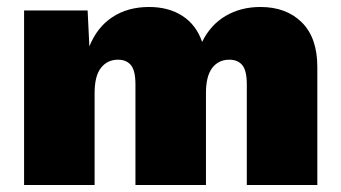

<svg xmlns="http://www.w3.org/2000/svg" viewBox="-20 -530 977 550"><path d="M49 0V-500H231L236 -397Q258 -452 302 -481Q346 -510 407 -510Q463 -510 502.5 -484.5Q542 -459 559 -410Q583 -459 626.5 -484.5Q670 -510 726 -510Q800 -510 844.5 -466Q889 -422 889 -338V0H687V-288Q687 -328 674 -343.5Q661 -359 637 -359Q606 -359 588 -335.5Q570 -312 570 -264V0H368V-288Q368 -328 355 -343.5Q342 -359 318 -359Q288 -359 269.5 -336Q251 -313 251 -263V0Z"/></svg>

Font: Work Sans ExtraBold
Style: Regular
Weight: 800
Designer: Wei Huang
Foundry: Wei Huang
Version: Version 2.012; ttfautohint (v1.8.3)